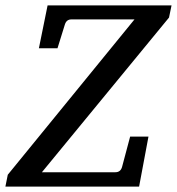

<svg xmlns="http://www.w3.org/2000/svg" viewBox="-40 -691 655 711"><path d="M595.2 -670.9 585.9 -626 115.2 -53.2H387.2Q406.7 -53.2 412.1 -73.2L441.9 -185.1H509.8L475.1 0H-20L-11.2 -43.9L458 -619.1H224.1Q206.1 -619.1 200.2 -600.1L172.9 -512.2H104L136.2 -670.9Z"/></svg>

Font: Charis
Style: Italic
Weight: 400
Italic angle: -11°
Designer: Walt Agee, Miriam Martin, Annie Olsen, Victor Gaultney, Lorna Priest, Alan Ward, Bob Hallissy, Martin Hosken, Sharon Cor
Foundry: SIL Global
Version: Version 7.000